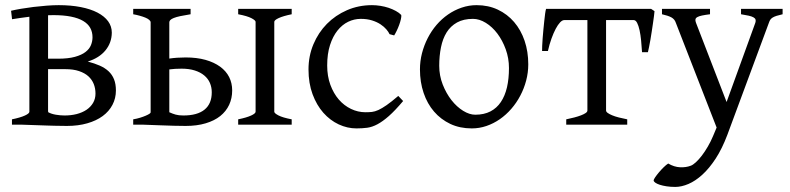

<svg xmlns="http://www.w3.org/2000/svg" viewBox="-20 -489 3100 753"><path d="M188.5 -429.7Q183.6 -429.7 178.7 -429.4Q173.8 -429.2 168.5 -429.2V-258.8H207.5Q247.6 -258.8 273.9 -266.1Q300.3 -273.4 315.4 -285.2Q330.6 -296.9 336.7 -312Q342.8 -327.1 342.8 -342.8Q342.8 -363.3 334 -379.4Q325.2 -395.5 306.4 -406.7Q287.6 -418 258.5 -423.8Q229.5 -429.7 188.5 -429.7ZM168.5 -217.8V-52.7Q168.5 -51.8 169.4 -48.8Q181.6 -42 199 -39.1Q216.3 -36.1 233.4 -36.1Q258.8 -36.1 280.8 -41.7Q302.7 -47.4 319.1 -58.3Q335.4 -69.3 345 -85.4Q354.5 -101.6 354.5 -122.1Q354.5 -142.1 347.7 -159.4Q340.8 -176.8 326.7 -189.7Q312.5 -202.6 290 -210.2Q267.6 -217.8 236.3 -217.8ZM434.6 -134.3Q434.6 -103.5 421.1 -77.9Q407.7 -52.2 382.8 -33.9Q357.9 -15.6 322.3 -5.4Q286.6 4.9 242.2 4.9Q233.4 4.9 220.9 4.6Q208.5 4.4 194.6 4.2Q180.7 3.9 165.8 3.4Q150.9 2.9 136.7 2.4Q103 1.5 66.4 0H26.9V-21Q60.1 -27.8 77.6 -35.9Q95.2 -43.9 95.2 -50.8V-423.3Q76.7 -420.9 59.1 -418.5Q41.5 -416 27.3 -413.6L23.4 -446.8Q39.6 -450.7 62.5 -454.6Q85.4 -458.5 111.1 -461.7Q136.7 -464.8 162.8 -466.8Q189 -468.8 210.4 -468.8Q258.3 -468.8 296.9 -461.2Q335.4 -453.6 362.5 -439.5Q389.6 -425.3 404.1 -405.5Q418.5 -385.7 418.5 -360.8Q418 -321.3 393.6 -291.5Q369.1 -261.7 324.2 -247.6Q350.6 -240.7 371.1 -231.7Q391.6 -222.7 405.8 -209.5Q419.9 -196.3 427.2 -178Q434.6 -159.7 434.6 -134.3Z M692.4 -219.7Q666 -219.7 644 -216.8V-48.8Q656.7 -43 668.7 -39.6Q680.7 -36.1 699.2 -36.1Q753.9 -36.1 782.2 -59.1Q810.5 -82 810.5 -127Q810.5 -147 803.2 -163.8Q795.9 -180.7 781 -193.1Q766.1 -205.6 743.9 -212.6Q721.7 -219.7 692.4 -219.7ZM914.1 0V-21Q947.3 -27.8 964.8 -35.9Q982.4 -43.9 982.4 -50.8V-403.3Q982.4 -409.2 966.1 -417.7Q949.7 -426.3 914.1 -433.1V-454.1H1124V-433.1Q1090.8 -426.3 1073.2 -418.2Q1055.7 -410.2 1055.7 -403.3V-50.8Q1055.7 -44.9 1072 -36.4Q1088.4 -27.8 1124 -21V0ZM727.5 -454.1V-433.1Q703.1 -429.2 687.3 -425.8Q671.4 -422.4 661.6 -418.5Q651.9 -414.6 647.9 -410.4Q644 -406.2 644 -401.4V-259.3Q673.3 -263.7 708 -263.7Q752 -263.7 785.9 -254.2Q819.8 -244.6 843.3 -227.5Q866.7 -210.4 878.7 -186.8Q890.6 -163.1 890.6 -134.3Q890.6 -103.5 878.7 -77.9Q866.7 -52.2 843.8 -33.9Q820.8 -15.6 786.6 -5.4Q752.4 4.9 708 4.9Q689.9 4.9 662.1 4.2Q634.3 3.4 607.4 2.4Q576.2 1.5 542 0H502.4V-21Q517.1 -23.4 529.5 -27.3Q542 -31.2 551.3 -35.2Q560.5 -39.1 565.7 -42.5Q570.8 -45.9 570.8 -48.3V-401.4Q570.8 -406.2 565.2 -411.1Q559.6 -416 550 -419.9Q540.5 -423.8 528.3 -427.2Q516.1 -430.7 502.4 -433.1V-454.1Z M1561 -92.8Q1529.3 -55.2 1505.1 -33.9Q1481 -12.7 1460.4 -1.7Q1439.9 9.3 1420.4 12Q1400.9 14.6 1377.9 14.6Q1342.3 14.6 1308.3 -1.2Q1274.4 -17.1 1248 -46.9Q1221.7 -76.7 1205.8 -119.6Q1189.9 -162.6 1189.9 -216.8Q1189.9 -269.5 1209.2 -315.4Q1228.5 -361.3 1262 -395.3Q1295.4 -429.2 1340.8 -449Q1386.2 -468.8 1439 -468.8Q1455.1 -468.8 1471.9 -466.1Q1488.8 -463.4 1504.2 -458.3Q1519.5 -453.1 1532.5 -446Q1545.4 -439 1553.7 -430.2Q1554.7 -424.3 1552.2 -413.6Q1549.8 -402.8 1545.4 -390.9Q1541 -378.9 1535.6 -367.9Q1530.3 -356.9 1525.9 -350.1L1507.8 -355Q1503.9 -363.8 1495.1 -374Q1486.3 -384.3 1472.4 -393.6Q1458.5 -402.8 1439.2 -408.9Q1419.9 -415 1395 -415Q1369.1 -415 1345.5 -403.6Q1321.8 -392.1 1303.5 -369.1Q1285.2 -346.2 1274.2 -312Q1263.2 -277.8 1263.2 -231.9Q1263.2 -190.4 1275.6 -156.5Q1288.1 -122.6 1308.8 -98.6Q1329.6 -74.7 1356.7 -61.8Q1383.8 -48.8 1413.1 -48.8Q1426.8 -48.8 1438.5 -50Q1450.2 -51.3 1464.1 -57.6Q1478 -64 1496.3 -76.7Q1514.6 -89.4 1542 -112.8Z M1976.1 -222.2Q1976.1 -260.7 1963.4 -295.7Q1950.7 -330.6 1930.7 -357.2Q1910.6 -383.8 1885.3 -399.4Q1859.9 -415 1835 -415Q1797.9 -415 1772.5 -400.9Q1747.1 -386.7 1731.7 -362.1Q1716.3 -337.4 1709.5 -303.7Q1702.6 -270 1702.6 -231Q1702.6 -192.4 1716.3 -157.5Q1730 -122.6 1750.7 -96.2Q1771.5 -69.8 1796.4 -54.4Q1821.3 -39.1 1843.8 -39.1Q1878.4 -39.1 1903.3 -52Q1928.2 -64.9 1944.3 -88.9Q1960.4 -112.8 1968.3 -146.5Q1976.1 -180.2 1976.1 -222.2ZM2051.8 -236.8Q2051.8 -204.1 2043.5 -172.9Q2035.2 -141.6 2020.5 -113.8Q2005.9 -85.9 1985.4 -62.3Q1964.8 -38.6 1940.2 -21.5Q1915.5 -4.4 1887.7 5.1Q1859.9 14.6 1830.1 14.6Q1783.7 14.6 1746.3 -2.9Q1709 -20.5 1682.4 -51.3Q1655.8 -82 1641.4 -124.5Q1627 -167 1627 -216.8Q1627 -249 1635 -280.3Q1643.1 -311.5 1657.5 -339.6Q1671.9 -367.7 1692.1 -391.4Q1712.4 -415 1737.1 -432.1Q1761.7 -449.2 1790.3 -459Q1818.8 -468.8 1849.1 -468.8Q1895 -468.8 1932.4 -451.2Q1969.7 -433.6 1996.3 -402.6Q2022.9 -371.6 2037.4 -329.1Q2051.8 -286.6 2051.8 -236.8Z M2200.7 0V-21Q2217.3 -24.4 2232.2 -28.3Q2247.1 -32.2 2258.5 -36.6Q2270 -41 2276.9 -45.7Q2283.7 -50.3 2283.7 -55.7V-410.2H2192.9Q2185.1 -410.2 2176.5 -401.1Q2168 -392.1 2159.4 -376Q2150.9 -359.9 2142.8 -337.6Q2134.8 -315.4 2128.9 -289.1H2106Q2106 -295.9 2106.4 -309.3Q2106.9 -322.8 2108.2 -338.9Q2109.4 -355 2111.1 -372.6Q2112.8 -390.1 2114.5 -406.2Q2116.2 -422.4 2117.9 -435.1Q2119.6 -447.8 2121.6 -454.1H2533.7L2546.9 -445.3Q2546.4 -439 2544.9 -426.5Q2543.5 -414.1 2541 -398.4Q2538.6 -382.8 2536.1 -365.7Q2533.7 -348.6 2530.8 -332.8Q2527.8 -316.9 2525.4 -304Q2522.9 -291 2521 -284.2H2498Q2496.6 -307.1 2494.4 -329.8Q2492.2 -352.5 2488.3 -370.4Q2484.4 -388.2 2478.8 -399.2Q2473.1 -410.2 2465.3 -410.2H2356.9V-55.7Q2356.9 -50.8 2363.3 -46.1Q2369.6 -41.5 2380.6 -36.9Q2391.6 -32.2 2407 -28.3Q2422.4 -24.4 2439.9 -21V0Z M3049.3 -433.1Q3034.7 -429.7 3025.4 -426.8Q3016.1 -423.8 3010.3 -420.2Q3004.4 -416.5 3001.2 -411.9Q2998 -407.2 2995.6 -399.9L2832.5 40Q2812 94.2 2786.9 132.8Q2761.7 171.4 2734.6 196Q2707.5 220.7 2680.2 232.4Q2652.8 244.1 2628.4 244.1Q2609.9 244.1 2594.2 241.7Q2578.6 239.3 2567.4 235.6Q2556.2 231.9 2549.8 227.3Q2543.5 222.7 2543.5 218.3Q2543.5 215.3 2549.3 206.5Q2555.2 197.8 2564 187.3Q2572.8 176.8 2582.8 167Q2592.8 157.2 2600.6 152.3Q2624 166 2647.2 167Q2670.4 168 2688.5 161.1Q2697.3 158.2 2709 147.5Q2720.7 136.7 2732.7 121.1Q2744.6 105.5 2756.1 85.7Q2767.6 65.9 2776.4 44.9L2790.5 11.2L2630.4 -399.9Q2626 -413.6 2613.3 -420.7Q2600.6 -427.7 2576.2 -433.1V-454.1H2764.6V-433.1Q2745.6 -430.7 2733.6 -428.2Q2721.7 -425.8 2715.1 -422.1Q2708.5 -418.5 2707.5 -413.1Q2706.5 -407.7 2709.5 -399.9L2829.6 -88.9L2942.4 -399.9Q2944.8 -407.2 2943.1 -412.4Q2941.4 -417.5 2934.8 -421.1Q2928.2 -424.8 2916.3 -427.5Q2904.3 -430.2 2886.2 -433.1V-454.1H3049.3Z"/></svg>

Font: Gentium Plus CyrE
Style: Regular
Weight: 400
Designer: J. Victor Gaultney, Annie Olsen, Iska Routamaa, Becca Hirsbrunner
Foundry: SIL International
Version: Version 5.000